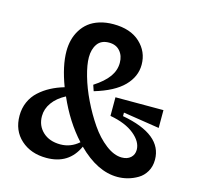

<svg xmlns="http://www.w3.org/2000/svg" viewBox="-101 -781 928 900"><g transform="rotate(15 363.0 -330.5)"><path d="M199.2 13.2Q123.5 13.2 75.2 -30.3Q26.9 -73.7 26.9 -146Q26.9 -182.1 40.5 -212.9Q54.2 -243.7 78.4 -265.6Q102.5 -287.6 132.1 -303.2Q161.6 -318.8 196.8 -329.1Q161.1 -423.8 161.1 -495.1Q161.1 -523.9 167.7 -549.8Q174.3 -575.7 188.5 -598.6Q202.6 -621.6 223.6 -638.2Q244.6 -654.8 274.9 -664.3Q305.2 -673.8 341.8 -673.8Q424.8 -673.8 471.4 -630.6Q518.1 -587.4 518.1 -523.9Q518.1 -466.3 473.1 -420.4Q428.2 -374.5 333 -346.2L323.2 -375Q371.6 -406.2 394.3 -438Q417 -469.7 417 -505.9Q417 -540.5 397.7 -562.7Q378.4 -585 344.2 -585Q306.2 -585 288.1 -559.3Q270 -533.7 270 -494.1Q270 -458 285.2 -404.8Q300.3 -351.6 327.4 -295.7Q354.5 -239.7 387.7 -191.2Q420.9 -142.6 461.7 -111.3Q502.4 -80.1 540 -80.1Q566.9 -80.1 583 -94.7Q599.1 -109.4 599.1 -132.8Q599.1 -171.9 556.9 -206.5Q514.6 -241.2 439 -254.9V-345.2H671.9V-258.8L496.1 -286.1V-269Q693.8 -232.9 693.8 -109.9Q693.8 -77.1 679.2 -52.2Q664.6 -27.3 641.4 -13.7Q618.2 0 593.5 6.6Q568.8 13.2 543.9 13.2Q446.3 13.2 351.1 -82Q308.1 13.2 199.2 13.2ZM128.9 -170.9Q128.9 -124.5 160.9 -94.7Q192.9 -64.9 246.1 -64.9Q295.9 -64.9 335 -99.1Q262.7 -177.7 213.9 -289.1Q172.9 -267.6 150.9 -236.8Q128.9 -206.1 128.9 -170.9Z"/></g></svg>

Font: Bricolage Grotesque Medium
Style: Regular
Weight: 500
Designer: Mathieu Triay
Foundry: Atelier Triay
Version: Version 1.000;gftools[0.9.30]